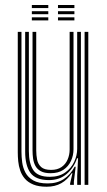

<svg xmlns="http://www.w3.org/2000/svg" viewBox="-20 -725 420 753"><path d="M163 7.3Q131.5 7.3 110.7 -1.3Q89.9 -9.9 77.6 -24.2Q65.3 -38.5 59.3 -56.3Q53.3 -74 51.5 -92.4Q49.7 -110.7 49.7 -127.2V-600H64.2V-129.7Q64.2 -110.2 67 -88.5Q69.9 -66.8 79.8 -48Q89.8 -29.2 110.5 -17.4Q131.2 -5.6 167.1 -5.6Q203.8 -5.6 230.1 -22.7Q256.4 -39.8 272.8 -71.2H276.8L269.7 -12.6V0H255L255 -5.6L264.1 -45.8H261.2Q244.7 -20.4 220.4 -6.5Q196.1 7.3 163 7.3ZM311.8 0V-600H326.3V0ZM178.4 -45.7Q154 -45.7 139.8 -53.7Q125.5 -61.7 118.6 -74.8Q111.8 -87.9 109.7 -103.5Q107.6 -119.2 107.6 -134.5V-600H122.1V-135.3Q122.1 -116.2 125.6 -98.6Q129.2 -81 141.5 -69.8Q153.8 -58.7 180.3 -58.7Q205 -58.7 221.1 -69.7Q237.2 -80.8 245.1 -99.1Q253.1 -117.4 253.1 -138.8V-600H268.3V-139.9Q268.3 -115.4 258.4 -93.9Q248.5 -72.3 228.6 -59Q208.7 -45.7 178.4 -45.7ZM170.7 -18.7Q119.5 -19.1 99.1 -47.5Q78.7 -75.9 78.7 -130.5V-600H93.2V-132.1Q93.2 -84.7 110.4 -58.2Q127.6 -31.6 175.4 -31.6Q211.6 -31.6 235.3 -48.3Q259.1 -64.9 270.9 -90.2Q282.7 -115.4 282.7 -141V-600H297.3V0H282.8V-35L286.1 -104.2H282.1Q269.9 -67.5 241.8 -43Q213.7 -18.4 170.7 -18.7ZM207.4 -693.3V-705.4H271.8V-693.3ZM104.9 -645V-657.1H169.4V-645ZM104.9 -669.2V-681.2H169.4V-669.2ZM104.9 -693.3V-705.4H169.4V-693.3ZM207.4 -645V-657.1H271.8V-645ZM207.4 -669.2V-681.2H271.8V-669.2Z"/></svg>

Font: Big Shoulders Inline Display SC Thin
Style: Regular
Weight: 100
Designer: Patric King
Foundry: XO Type Co
Version: Version 2.002